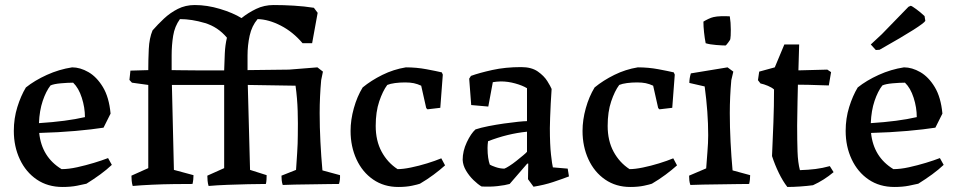

<svg xmlns="http://www.w3.org/2000/svg" viewBox="-20 -732 3809 764"><path d="M229 12Q170 12 126.5 -17.5Q83 -47 59 -98Q35 -149 35 -211Q35 -261 49 -306Q63 -351 83 -384Q118 -412 166.5 -434Q215 -456 267 -464Q299 -464 332 -445Q365 -426 389.5 -385.5Q414 -345 420 -280L392 -224Q348 -217 280.5 -211Q213 -205 136 -203Q146 -107 225 -59Q253 -59 287 -66.5Q321 -74 354 -84Q387 -94 410 -103L425 -76Q405 -57 379 -38Q353 -19 324 -1Q312 2 286.5 7Q261 12 229 12ZM135 -242Q245 -249 318 -266Q318 -304 305.5 -343Q293 -382 271 -403Q250 -403 222 -400.5Q194 -398 181 -392Q163 -369 150 -330.5Q137 -292 135 -242Z M508 8Q505 -2 504 -13Q503 -24 503 -33L570 -63V-394L505 -403L495 -414L499 -451L570 -453Q570 -493 572 -536.5Q574 -580 587 -611Q608 -635 632.5 -658Q657 -681 687.5 -696.5Q718 -712 755 -712Q804 -712 855.5 -696.5Q907 -681 941 -660Q967 -681 999 -696.5Q1031 -712 1069 -712Q1108 -712 1149.5 -709.5Q1191 -707 1229 -701L1244 -681L1222 -560H1184Q1146 -605 1097.5 -630Q1049 -655 1005 -656Q982 -629 973.5 -590.5Q965 -552 965 -511V-453L1130 -455L1243 -464L1265 -447L1258 -413Q1255 -380 1253.5 -347.5Q1252 -315 1252 -282Q1252 -226 1255 -167.5Q1258 -109 1263 -54L1333 -35Q1334 -17 1329 0Q1314 0 1284 0.5Q1254 1 1219 1.5Q1184 2 1153 2.5Q1122 3 1105 4Q1102 -5 1101 -14.5Q1100 -24 1100 -33L1158 -56Q1160 -86 1162.5 -124Q1165 -162 1165 -194Q1166 -240 1164.5 -290.5Q1163 -341 1156 -391L966 -394L975 -56L1041 -35Q1041 -27 1040.5 -17.5Q1040 -8 1038 0Q1007 0 966.5 1Q926 2 885 3.5Q844 5 810 8Q807 -2 806 -13Q805 -24 805 -33L872 -63V-394H664L672 -56L750 -35Q750 -27 749 -17.5Q748 -8 746 0Q715 0 672 0.5Q629 1 585.5 3Q542 5 508 8ZM663 -453Q676 -453 701.5 -452.5Q727 -452 757.5 -452Q788 -452 818.5 -452Q849 -452 872 -452Q873 -485 874.5 -519Q876 -553 883 -582Q847 -625 795 -640.5Q743 -656 696 -656Q675 -627 669 -589.5Q663 -552 663 -512Z M1565 12Q1508 12 1465 -17.5Q1422 -47 1398.5 -98Q1375 -149 1375 -211Q1375 -255 1388 -301.5Q1401 -348 1423 -384Q1457 -412 1501.5 -434Q1546 -456 1595 -464Q1637 -464 1677 -456.5Q1717 -449 1738 -444L1742 -435L1732 -303L1681 -297L1676 -302L1656 -391Q1641 -398 1626.5 -401Q1612 -404 1592 -404Q1571 -404 1552 -401.5Q1533 -399 1521 -394Q1503 -370 1489 -328.5Q1475 -287 1475 -231Q1475 -172 1498.5 -128.5Q1522 -85 1562 -59Q1584 -59 1615.5 -65.5Q1647 -72 1679.5 -82Q1712 -92 1736 -102L1751 -74Q1731 -56 1705.5 -37Q1680 -18 1651 -1Q1643 2 1619.5 7Q1596 12 1565 12Z M2008 0Q1991 5 1960.5 8.5Q1930 12 1896 10Q1881 1 1864 -15.5Q1847 -32 1834.5 -53Q1822 -74 1821 -96Q1821 -131 1837.5 -166Q1854 -201 1872 -217Q1893 -224 1923.5 -230Q1954 -236 1985.5 -240.5Q2017 -245 2042 -247.5Q2067 -250 2077 -250V-381Q2059 -392 2030 -400Q2001 -408 1973 -408Q1964 -408 1956 -407Q1948 -406 1941 -405L1923 -308L1855 -314L1847 -419L1854 -430Q1887 -442 1939 -453.5Q1991 -465 2054 -465Q2095 -465 2120 -447.5Q2145 -430 2158 -409Q2171 -388 2175 -378Q2173 -352 2171.5 -321Q2170 -290 2169 -263Q2168 -236 2168 -222Q2168 -157 2172.5 -117Q2177 -77 2180 -66L2239 -61L2244 -30Q2215 -19 2180.5 -7.5Q2146 4 2103 11L2081 -19L2082 -81H2078Q2061 -62 2043 -40.5Q2025 -19 2008 0ZM1929 -77Q1935 -73 1952.5 -67Q1970 -61 1987 -61Q1993 -63 2006.5 -71.5Q2020 -80 2035 -92Q2050 -104 2062 -114Q2074 -124 2077 -128V-208Q1999 -200 1922 -170Q1921 -163 1920.5 -156Q1920 -149 1920 -143Q1920 -121 1922.5 -104.5Q1925 -88 1929 -77Z M2488 12Q2431 12 2388 -17.5Q2345 -47 2321.5 -98Q2298 -149 2298 -211Q2298 -255 2311 -301.5Q2324 -348 2346 -384Q2380 -412 2424.5 -434Q2469 -456 2518 -464Q2560 -464 2600 -456.5Q2640 -449 2661 -444L2665 -435L2655 -303L2604 -297L2599 -302L2579 -391Q2564 -398 2549.5 -401Q2535 -404 2515 -404Q2494 -404 2475 -401.5Q2456 -399 2444 -394Q2426 -370 2412 -328.5Q2398 -287 2398 -231Q2398 -172 2421.5 -128.5Q2445 -85 2485 -59Q2507 -59 2538.5 -65.5Q2570 -72 2602.5 -82Q2635 -92 2659 -102L2674 -74Q2654 -56 2628.5 -37Q2603 -18 2574 -1Q2566 2 2542.5 7Q2519 12 2488 12Z M2727 4Q2724 -5 2723 -14Q2722 -23 2722 -33L2790 -62Q2792 -92 2795 -128Q2798 -164 2798 -194Q2798 -240 2794.5 -288Q2791 -336 2784 -388L2723 -402Q2723 -420 2729 -440L2875 -464L2898 -447L2890 -413Q2887 -380 2885.5 -347.5Q2884 -315 2884 -282Q2884 -226 2887 -167.5Q2890 -109 2895 -54L2965 -35Q2965 -27 2964 -17.5Q2963 -8 2961 0Q2945 0 2913.5 0.5Q2882 1 2846 1.5Q2810 2 2777.5 2.5Q2745 3 2727 4ZM2788 -560Q2784 -580 2781.5 -603.5Q2779 -627 2779 -646Q2787 -651 2798.5 -656.5Q2810 -662 2819 -664Q2832 -667 2849.5 -667.5Q2867 -668 2884 -667Q2888 -642 2888 -614Q2888 -586 2886 -576Q2886 -574 2877.5 -562.5Q2869 -551 2867 -551Q2855 -551 2829.5 -553Q2804 -555 2788 -560Z M3113 12Q3095 -11 3079 -44Q3063 -77 3052 -111Q3055 -178 3057.5 -244Q3060 -310 3060 -376Q3051 -384 3035.5 -390.5Q3020 -397 3006 -400L2996 -413L3001 -447L3063 -464L3101 -555H3160L3157 -452L3272 -455L3287 -445L3278 -392Q3268 -392 3244.5 -393Q3221 -394 3196 -394.5Q3171 -395 3155 -395Q3154 -363 3153.5 -328.5Q3153 -294 3152.5 -267Q3152 -240 3152 -232Q3152 -173 3153.5 -129Q3155 -85 3163 -55Q3197 -56 3225 -59.5Q3253 -63 3282 -71L3297 -47Q3259 -15 3215 5Q3193 8 3165 10Q3137 12 3113 12Z M3539 12Q3480 12 3436.5 -17.5Q3393 -47 3369 -98Q3345 -149 3345 -211Q3345 -261 3359 -306Q3373 -351 3393 -384Q3428 -412 3476.5 -434Q3525 -456 3577 -464Q3609 -464 3642 -445Q3675 -426 3699.5 -385.5Q3724 -345 3730 -280L3702 -224Q3658 -217 3590.5 -211Q3523 -205 3446 -203Q3456 -107 3535 -59Q3563 -59 3597 -66.5Q3631 -74 3664 -84Q3697 -94 3720 -103L3735 -76Q3715 -57 3689 -38Q3663 -19 3634 -1Q3622 2 3596.5 7Q3571 12 3539 12ZM3445 -242Q3555 -249 3628 -266Q3628 -304 3615.5 -343Q3603 -382 3581 -403Q3560 -403 3532 -400.5Q3504 -398 3491 -392Q3473 -369 3460 -330.5Q3447 -292 3445 -242ZM3465 -533 3445 -555 3489 -596 3595 -705 3604 -709Q3609 -708 3626 -695.5Q3643 -683 3659 -668L3662 -649Q3658 -641 3615 -613.5Q3572 -586 3480 -534Z"/></svg>

Font: Labrada Medium
Style: Regular
Weight: 500
Designer: Mercedes Jáuregui
Foundry: Omnibus-Type Team
Version: Version 1.000; ttfautohint (v1.8.4.7-5d5b)